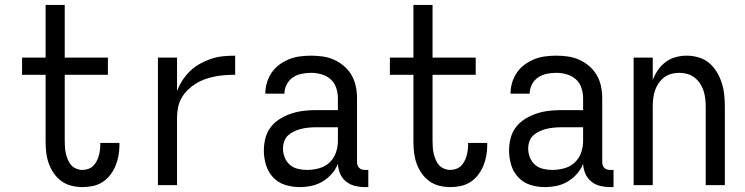

<svg xmlns="http://www.w3.org/2000/svg" viewBox="-20 -755 3040 783"><path d="M316 8Q294 8 271.5 2.5Q249 -3 230.5 -16.5Q212 -30 199 -49Q186 -68 178.5 -89.5Q171 -111 168.5 -133.5Q166 -156 166 -179V-450H70V-520H166V-735H244V-520H420V-450H244V-179Q244 -166 245 -153Q246 -140 249 -127.5Q252 -115 257 -103Q262 -91 270.5 -81.5Q279 -72 291.5 -67Q304 -62 316 -62Q328 -62 339.5 -66Q351 -70 359.5 -78Q368 -86 373.5 -96.5Q379 -107 382.5 -118.5Q386 -130 387.5 -142Q389 -154 389 -166V-172H467V-162Q467 -140 463 -119Q459 -98 451 -78.5Q443 -59 429.5 -41.5Q416 -24 398 -12.5Q380 -1 359 3.5Q338 8 316 8Z M624 0V-520H702V-384Q711 -407 724.5 -428Q738 -449 756 -466Q774 -483 795.5 -495Q817 -507 840.5 -515Q864 -523 889 -525.5Q914 -528 939 -528V-450Q918 -450 897 -448.5Q876 -447 856 -443Q836 -439 816 -432Q796 -425 778.5 -414Q761 -403 746 -388.5Q731 -374 720.5 -355.5Q710 -337 706 -316.5Q702 -296 702 -276V0Z M1202 8Q1172 8 1143 -1Q1114 -10 1093.5 -32Q1073 -54 1064.5 -83Q1056 -112 1056 -141Q1056 -167 1062.5 -192Q1069 -217 1084.5 -237Q1100 -257 1122 -270.5Q1144 -284 1168.5 -292Q1193 -300 1218 -303Q1243 -306 1269 -306H1358V-355Q1358 -376 1351 -397Q1344 -418 1328 -432Q1312 -446 1291 -452Q1270 -458 1249 -458Q1229 -458 1209.5 -454Q1190 -450 1174 -439Q1158 -428 1149 -410Q1140 -392 1140 -373H1062Q1062 -396 1068.5 -418Q1075 -440 1088 -459Q1101 -478 1119.5 -491.5Q1138 -505 1159 -513.5Q1180 -522 1203 -525Q1226 -528 1249 -528Q1273 -528 1297 -524.5Q1321 -521 1343 -511Q1365 -501 1383.5 -485Q1402 -469 1414 -448Q1426 -427 1431 -403Q1436 -379 1436 -355V-93Q1436 -87 1438 -81Q1440 -75 1444.5 -70.5Q1449 -66 1455 -64Q1461 -62 1467 -62H1482V8H1467Q1447 8 1427 3Q1407 -2 1391 -15Q1375 -28 1367 -47Q1359 -66 1358 -87Q1349 -64 1332.5 -45.5Q1316 -27 1295 -14.5Q1274 -2 1250 3Q1226 8 1202 8ZM1232 -62Q1256 -62 1280.5 -68.5Q1305 -75 1323 -91.5Q1341 -108 1349.5 -131.5Q1358 -155 1358 -180V-236H1269Q1254 -236 1238.5 -234.5Q1223 -233 1208.5 -229.5Q1194 -226 1180 -219.5Q1166 -213 1155 -203Q1144 -193 1139 -178.5Q1134 -164 1134 -149Q1134 -131 1141 -113Q1148 -95 1162 -83Q1176 -71 1194.5 -66.5Q1213 -62 1232 -62Z M1816 8Q1794 8 1771.5 2.5Q1749 -3 1730.5 -16.5Q1712 -30 1699 -49Q1686 -68 1678.5 -89.5Q1671 -111 1668.5 -133.5Q1666 -156 1666 -179V-450H1570V-520H1666V-735H1744V-520H1920V-450H1744V-179Q1744 -166 1745 -153Q1746 -140 1749 -127.5Q1752 -115 1757 -103Q1762 -91 1770.5 -81.5Q1779 -72 1791.5 -67Q1804 -62 1816 -62Q1828 -62 1839.5 -66Q1851 -70 1859.5 -78Q1868 -86 1873.5 -96.5Q1879 -107 1882.5 -118.5Q1886 -130 1887.5 -142Q1889 -154 1889 -166V-172H1967V-162Q1967 -140 1963 -119Q1959 -98 1951 -78.5Q1943 -59 1929.5 -41.5Q1916 -24 1898 -12.5Q1880 -1 1859 3.5Q1838 8 1816 8Z M2202 8Q2172 8 2143 -1Q2114 -10 2093.5 -32Q2073 -54 2064.5 -83Q2056 -112 2056 -141Q2056 -167 2062.5 -192Q2069 -217 2084.5 -237Q2100 -257 2122 -270.5Q2144 -284 2168.5 -292Q2193 -300 2218 -303Q2243 -306 2269 -306H2358V-355Q2358 -376 2351 -397Q2344 -418 2328 -432Q2312 -446 2291 -452Q2270 -458 2249 -458Q2229 -458 2209.5 -454Q2190 -450 2174 -439Q2158 -428 2149 -410Q2140 -392 2140 -373H2062Q2062 -396 2068.5 -418Q2075 -440 2088 -459Q2101 -478 2119.5 -491.5Q2138 -505 2159 -513.5Q2180 -522 2203 -525Q2226 -528 2249 -528Q2273 -528 2297 -524.5Q2321 -521 2343 -511Q2365 -501 2383.5 -485Q2402 -469 2414 -448Q2426 -427 2431 -403Q2436 -379 2436 -355V-93Q2436 -87 2438 -81Q2440 -75 2444.5 -70.5Q2449 -66 2455 -64Q2461 -62 2467 -62H2482V8H2467Q2447 8 2427 3Q2407 -2 2391 -15Q2375 -28 2367 -47Q2359 -66 2358 -87Q2349 -64 2332.5 -45.5Q2316 -27 2295 -14.5Q2274 -2 2250 3Q2226 8 2202 8ZM2232 -62Q2256 -62 2280.5 -68.5Q2305 -75 2323 -91.5Q2341 -108 2349.5 -131.5Q2358 -155 2358 -180V-236H2269Q2254 -236 2238.5 -234.5Q2223 -233 2208.5 -229.5Q2194 -226 2180 -219.5Q2166 -213 2155 -203Q2144 -193 2139 -178.5Q2134 -164 2134 -149Q2134 -131 2141 -113Q2148 -95 2162 -83Q2176 -71 2194.5 -66.5Q2213 -62 2232 -62Z M2564 0V-520H2642V-429Q2650 -450 2663 -469Q2676 -488 2694.5 -502Q2713 -516 2735.5 -522Q2758 -528 2780 -528Q2805 -528 2829 -521Q2853 -514 2871.5 -498.5Q2890 -483 2903 -461.5Q2916 -440 2923.5 -416.5Q2931 -393 2933.5 -368.5Q2936 -344 2936 -320V0H2858V-320Q2858 -337 2856 -353.5Q2854 -370 2849 -385.5Q2844 -401 2834.5 -415Q2825 -429 2812 -439Q2799 -449 2783 -453.5Q2767 -458 2750 -458Q2733 -458 2717 -453.5Q2701 -449 2688 -439Q2675 -429 2665.5 -415Q2656 -401 2651 -385.5Q2646 -370 2644 -353.5Q2642 -337 2642 -320V0Z"/></svg>

Font: Iosevka Algr
Style: Regular
Weight: 400
Monospace: yes
Designer: Belleve Invis
Foundry: Belleve Invis
Version: Version 26.0.2; ttfautohint (v1.8.3)